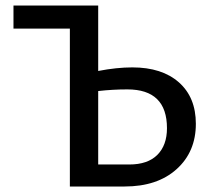

<svg xmlns="http://www.w3.org/2000/svg" viewBox="-20 -678 776 698"><path d="M461 -433Q569 -433 630.5 -378.5Q692 -324 692 -228Q692 -126 622 -63Q552 0 433 0H234V-574H29V-658H337V-420Q404 -433 461 -433ZM450 -80Q517 -80 552 -115Q587 -150 587 -212Q587 -353 443 -353Q390 -353 337 -347V-80Z"/></svg>

Font: EauTest Semibold
Style: Regular
Weight: 600
Designer: Christian Thalmann (Catharsis Fonts)
Version: Version 0.001;PS 000.001;hotconv 1.0.88;makeotf.lib2.5.64775